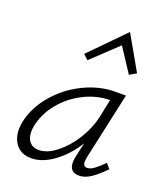

<svg xmlns="http://www.w3.org/2000/svg" viewBox="-130 -784 763 879"><g transform="rotate(20 251.5 -344.0)"><path d="M478 -70Q441 -32 412.5 -13.5Q384 5 357 5Q310 5 310 -43Q310 -55 313 -70L329 -142Q288 -76 232.5 -35.5Q177 5 123 5Q77 5 51.5 -25Q26 -55 26 -102Q26 -114 30 -138Q46 -212 100 -275.5Q154 -339 230 -376Q306 -413 384 -413H434L362 -83Q360 -69 360 -65Q360 -41 380 -41Q395 -41 413.5 -54.5Q432 -68 458 -94ZM354 -278 373 -369Q308 -368 247 -337.5Q186 -307 142.5 -254.5Q99 -202 86 -138Q83 -123 83 -110Q83 -78 99 -60Q115 -42 143 -42Q184 -42 229 -77.5Q274 -113 308 -168Q342 -223 354 -278ZM447 -526 414 -507 338 -623 213 -505 189 -527 352 -693Z"/></g></svg>

Font: Ysabeau Semilight
Style: Italic
Weight: 300
Italic angle: -12°
Designer: Christian Thalmann (Catharsis Fonts)
Version: Version 0.003